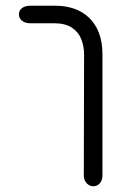

<svg xmlns="http://www.w3.org/2000/svg" viewBox="-20 -646 435 669"><path d="M337 -456V-35Q337 -18 328 -7.5Q319 3 305 3Q292 3 282 -7.5Q272 -18 272 -35L273 -455Q273 -485 263 -510Q253 -535 230 -550Q207 -565 167 -565H85Q68 -565 57 -573.5Q46 -582 46 -596Q46 -610 57 -618Q68 -626 85 -626H174Q208 -626 237.5 -616Q267 -606 289.5 -585Q312 -564 324.5 -532Q337 -500 337 -456Z"/></svg>

Font: Beiruti
Style: Regular
Weight: 400
Designer: Arlette Boutros
Foundry: Boutros
Version: Version 1.41